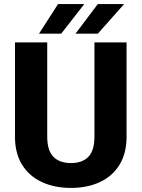

<svg xmlns="http://www.w3.org/2000/svg" viewBox="-20 -921 702 951"><path d="M447.8 -710.9H606.9V-244.1Q606.9 -161.6 572 -105Q537.1 -48.3 475.1 -19.3Q413.1 9.8 331.5 9.8Q250 9.8 187.3 -19.3Q124.5 -48.3 89.4 -105Q54.2 -161.6 54.2 -244.1V-710.9H213.9V-244.1Q213.9 -175.3 244.6 -144.3Q275.4 -113.3 331.5 -113.3Q387.7 -113.3 417.7 -144.3Q447.8 -175.3 447.8 -244.1ZM354 -754.4 464.4 -900.9H594.7L464.8 -754.4ZM173.3 -754.4 267.6 -900.9H397.5L283.2 -754.4Z"/></svg>

Font: Vazirmatn UI ExtraBold
Style: Regular
Weight: 800
Designer: Saber Rastikerdar
Foundry: Saber Rastikerdar
Version: Version 33.003